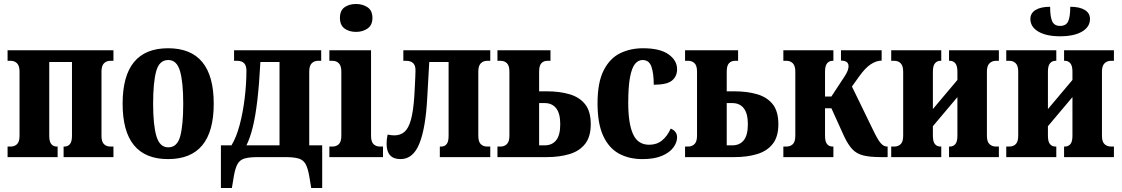

<svg xmlns="http://www.w3.org/2000/svg" viewBox="-20 -788 5626 963"><path d="M18 0V-53H34Q53 -53 65.5 -65Q78 -77 78 -107V-429Q78 -458 65.5 -470.5Q53 -483 34 -483H18V-536H549V-483H533Q514 -483 501.5 -470.5Q489 -458 489 -429V-107Q489 -77 501.5 -65Q514 -53 533 -53H549V0H299V-53H304Q320 -53 330.5 -65Q341 -77 341 -107V-477H227V-107Q227 -77 237.5 -65Q248 -53 264 -53H269V0Z M823 10Q595 10 595 -268Q595 -546 823 -546Q1052 -546 1052 -268Q1052 10 823 10ZM824 -49Q869 -49 884 -105Q899 -161 899 -268Q899 -375 883 -431Q867 -487 824 -487Q779 -487 763.5 -431Q748 -375 748 -268Q748 -161 764.5 -105Q781 -49 824 -49Z M1088 155V-59H1141Q1166 -100 1182.5 -163Q1199 -226 1207.5 -297.5Q1216 -369 1216 -434Q1216 -483 1170 -483H1154V-536H1591V-483H1575Q1556 -483 1543.5 -470.5Q1531 -458 1531 -429V-59H1596V155H1541L1531 95Q1524 55 1512.5 34.5Q1501 14 1477.5 7Q1454 0 1411 0H1273Q1230 0 1206.5 7Q1183 14 1171.5 34.5Q1160 55 1153 95L1143 155ZM1216 -59H1382V-477H1286Q1280 -363 1270.5 -283Q1261 -203 1247.5 -149Q1234 -95 1216 -59Z M1766 -628Q1731 -628 1708 -645Q1685 -662 1685 -698Q1685 -735 1708 -751.5Q1731 -768 1766 -768Q1799 -768 1823.5 -751.5Q1848 -735 1848 -698Q1848 -662 1823.5 -645Q1799 -628 1766 -628ZM1632 0V-53H1648Q1667 -53 1679.5 -65Q1692 -77 1692 -107V-429Q1692 -458 1679.5 -470.5Q1667 -483 1648 -483H1632V-536H1841V-107Q1841 -77 1853.5 -65Q1866 -53 1885 -53H1901V0Z M1989 10Q1919 10 1919 -67Q1919 -88 1924 -113Q1944 -109 1958 -109Q1988 -109 2008.5 -126.5Q2029 -144 2041 -187Q2053 -230 2058 -305Q2059 -323 2060.5 -350.5Q2062 -378 2063 -402.5Q2064 -427 2064 -436Q2064 -483 2017 -483H2003V-536H2439V-483H2423Q2404 -483 2391.5 -470.5Q2379 -458 2379 -429V-107Q2379 -77 2391.5 -65Q2404 -53 2423 -53H2439V0H2186V-53H2193Q2210 -53 2220 -65Q2230 -77 2230 -107V-477H2133L2123 -300Q2115 -146 2083.5 -68Q2052 10 1989 10Z M2475 0V-53H2491Q2510 -53 2522.5 -65.5Q2535 -78 2535 -107V-429Q2535 -459 2522.5 -471Q2510 -483 2491 -483H2475V-536H2741V-483H2725Q2707 -483 2695.5 -471Q2684 -459 2684 -429V-330H2722Q2786 -330 2836 -315.5Q2886 -301 2914.5 -265.5Q2943 -230 2943 -165Q2943 -102 2914.5 -66Q2886 -30 2836 -15Q2786 0 2722 0ZM2684 -59H2712Q2749 -59 2769.5 -84.5Q2790 -110 2790 -165Q2790 -219 2769.5 -245Q2749 -271 2712 -271H2684Z M3202 10Q3135 10 3084.5 -17.5Q3034 -45 3005.5 -106.5Q2977 -168 2977 -270Q2977 -375 3008 -435.5Q3039 -496 3090.5 -521Q3142 -546 3205 -546Q3290 -546 3333 -515.5Q3376 -485 3376 -441Q3376 -405 3350.5 -384Q3325 -363 3259 -363Q3259 -419 3247.5 -453Q3236 -487 3203 -487Q3181 -487 3165 -467.5Q3149 -448 3140 -401Q3131 -354 3131 -271Q3131 -169 3155 -115.5Q3179 -62 3236 -62Q3274 -62 3300.5 -83.5Q3327 -105 3344 -143Q3376 -130 3376 -99Q3376 -74 3357.5 -48.5Q3339 -23 3300.5 -6.5Q3262 10 3202 10Z M3416 0V-53H3432Q3451 -53 3463.5 -65.5Q3476 -78 3476 -107V-429Q3476 -459 3463.5 -471Q3451 -483 3432 -483H3416V-536H3682V-483H3666Q3648 -483 3636.5 -471Q3625 -459 3625 -429V-330H3663Q3727 -330 3777 -315.5Q3827 -301 3855.5 -265.5Q3884 -230 3884 -165Q3884 -102 3855.5 -66Q3827 -30 3777 -15Q3727 0 3663 0ZM3625 -59H3653Q3690 -59 3710.5 -84.5Q3731 -110 3731 -165Q3731 -219 3710.5 -245Q3690 -271 3653 -271H3625Z M3909 0V-53H3925Q3944 -53 3956.5 -65Q3969 -77 3969 -107V-429Q3969 -458 3956.5 -470.5Q3944 -483 3925 -483H3909V-536H4160V-483H4155Q4139 -483 4128.5 -470.5Q4118 -458 4118 -429V-304H4150L4217 -406Q4228 -423 4232 -435Q4236 -447 4236 -456Q4236 -484 4198 -484V-536H4402V-484Q4376 -484 4348 -466Q4320 -448 4288 -403L4253 -354L4360 -134Q4382 -88 4397 -70.5Q4412 -53 4429 -53H4432V0H4399Q4343 0 4309.5 -8.5Q4276 -17 4254.5 -40Q4233 -63 4213 -106L4150 -245H4118V-107Q4118 -77 4128.5 -65Q4139 -53 4155 -53H4160V0Z M4450 0V-53H4466Q4485 -53 4497.5 -65Q4510 -77 4510 -107V-429Q4510 -458 4497.5 -470.5Q4485 -483 4466 -483H4450V-536H4701V-483H4696Q4680 -483 4669.5 -470.5Q4659 -458 4659 -429V-241L4782 -387V-429Q4782 -458 4771.5 -470.5Q4761 -483 4745 -483H4740V-536H4990V-483H4975Q4956 -483 4943 -470.5Q4930 -458 4930 -429V-107Q4930 -77 4943 -65Q4956 -53 4975 -53H4990V0H4740V-53H4745Q4761 -53 4771.5 -65Q4782 -77 4782 -107V-301L4659 -155V-107Q4659 -77 4669.5 -65Q4680 -53 4696 -53H4701V0Z M5027 0V-53H5043Q5062 -53 5074.5 -65Q5087 -77 5087 -107V-429Q5087 -458 5074.5 -470.5Q5062 -483 5043 -483H5027V-536H5278V-483H5273Q5257 -483 5246.5 -470.5Q5236 -458 5236 -429V-241L5359 -387V-429Q5359 -458 5348.5 -470.5Q5338 -483 5322 -483H5317V-536H5567V-483H5552Q5533 -483 5520 -470.5Q5507 -458 5507 -429V-107Q5507 -77 5520 -65Q5533 -53 5552 -53H5567V0H5317V-53H5322Q5338 -53 5348.5 -65Q5359 -77 5359 -107V-301L5236 -155V-107Q5236 -77 5246.5 -65Q5257 -53 5273 -53H5278V0ZM5297 -606Q5228 -606 5188 -629.5Q5148 -653 5148 -693Q5148 -722 5174 -738Q5200 -754 5247 -754Q5247 -704 5257.5 -681Q5268 -658 5297 -658Q5327 -658 5337.5 -681Q5348 -704 5348 -754Q5395 -754 5421 -738Q5447 -722 5447 -693Q5447 -653 5407 -629.5Q5367 -606 5297 -606Z"/></svg>

Font: Noto Serif ExtraCondensed ExtraBold
Style: Regular
Weight: 800
Width: 2
Designer: Monotype Design Team
Foundry: Monotype Imaging Inc.
Version: Version 2.013; ttfautohint (v1.8.4.7-5d5b)